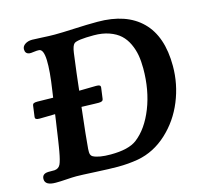

<svg xmlns="http://www.w3.org/2000/svg" viewBox="-104 -824 1004 949"><g transform="rotate(-15 398.0 -350.0)"><path d="M385.7 9.3Q345.7 9.3 271.2 5.4Q196.8 1.5 174.8 1.5Q153.8 1.5 123.5 3.7Q93.3 5.9 68.8 5.9Q14.2 5.9 14.2 -26.9Q14.2 -49.8 37.1 -54.2Q44.4 -55.7 58.1 -55.2Q71.8 -54.7 78.6 -55.2Q100.1 -57.1 108.9 -75.7Q110.8 -80.1 113 -86.2Q115.2 -92.3 117.4 -101.3Q119.6 -110.4 121.3 -118.4Q123 -126.5 125.5 -140.1Q127.9 -153.8 129.4 -163.3Q130.9 -172.9 133.8 -191.4Q136.7 -210 138.2 -220.9Q139.6 -231.9 143.1 -254.9Q146.5 -277.8 148.4 -290.5L152.8 -322.3Q141.6 -322.3 114 -321.5Q86.4 -320.8 73.2 -320.8Q61 -320.8 55.7 -324Q50.3 -327.1 51.3 -335.9L58.6 -390.1Q59.6 -398.9 65.2 -401.9Q70.8 -404.8 83 -404.8Q96.7 -404.8 125 -404.1Q153.3 -403.3 164.6 -403.3L169.4 -437Q184.6 -536.6 182.6 -590.8Q180.7 -645 159.2 -648.4Q148.4 -649.4 131.3 -647Q114.3 -644.5 107.9 -645.5Q86.9 -648.9 86.9 -671.4Q86.9 -687 101.8 -697Q116.7 -707 138.2 -707Q153.3 -707 189.5 -704.8Q225.6 -702.6 252.9 -702.6Q289.6 -702.6 354.5 -705.8Q419.4 -709 473.1 -709Q620.1 -709 698.5 -631.3Q776.9 -553.7 776.9 -401.9Q776.9 -309.1 741.7 -223.1Q706.5 -137.2 640.1 -76.2Q573.7 -15.1 490.2 0.5Q439.9 9.3 385.7 9.3ZM367.2 -58.6Q459.5 -58.6 502 -91.3Q561 -136.7 596.7 -227.1Q632.3 -317.4 632.3 -428.2Q632.3 -464.8 627 -495.6Q621.6 -526.4 607.9 -555.7Q594.2 -585 572.5 -605Q550.8 -625 516.4 -637.2Q481.9 -649.4 437.5 -649.4Q353.5 -649.4 337.4 -636.7Q325.7 -627 320.8 -590.8Q304.7 -468.3 301.8 -438Q301.3 -430.2 297.9 -403.3Q313 -403.3 341.8 -404.1Q370.6 -404.8 384.8 -404.8Q397 -404.8 402.3 -401.9Q407.7 -398.9 406.7 -390.1L399.4 -335.9Q398.4 -327.1 392.8 -324Q387.2 -320.8 375 -320.8Q363.3 -320.8 350.3 -321.3Q337.4 -321.8 319.6 -322.3Q301.8 -322.8 288.1 -323.2Q270 -167.5 266.1 -114.3Q264.6 -95.2 267.6 -86.4Q270.5 -77.6 278.8 -73.2Q307.1 -58.6 367.2 -58.6Z"/></g></svg>

Font: Cooper* SemiBold
Style: Italic
Weight: 600
Italic angle: -7°
Designer: Owen Earl
Foundry: indestructible type*
Version: Version 0.001